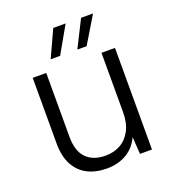

<svg xmlns="http://www.w3.org/2000/svg" viewBox="-134 -821 838 934"><g transform="rotate(-20 285.5 -354.0)"><path d="M261 12Q204 12 161.5 -9.5Q119 -31 95 -75Q71 -119 71 -187V-526H141V-195Q141 -121 176.5 -85Q212 -49 276 -49Q319 -49 353 -68Q387 -87 407 -125Q427 -163 427 -219V-526H497V0H435L429 -89Q407 -40 363 -14Q319 12 261 12ZM322 -581 392 -720H454L370 -581ZM184 -581 248 -720H312L233 -581Z"/></g></svg>

Font: DM Sans 9pt Light
Style: Regular
Weight: 300
Version: Version 4.004;gftools[0.9.30]